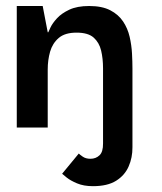

<svg xmlns="http://www.w3.org/2000/svg" viewBox="-20 -431 546 649"><path d="M294.3 198.3Q263 198.3 240.5 188.8Q218 179.3 205.5 169.2Q193 159 190 156.3L246.3 88Q249 91 259.3 98.3Q269.7 105.7 285.7 105.7Q304 105.7 316.3 94Q328.7 82.3 328.3 53.7V-17H427.7V66.7Q428 101.7 414.8 131.7Q401.7 161.7 372.5 180Q343.3 198.3 294.3 198.3ZM36.7 0V-410.7H124.3L141.3 -322H143.3Q144.3 -324.7 150.8 -338.5Q157.3 -352.3 172.5 -369Q187.7 -385.7 214.2 -398.2Q240.7 -410.7 281.3 -410.7Q325 -410.7 352.7 -396.3Q380.3 -382 396 -358.5Q411.7 -335 418.2 -306.7Q424.7 -278.3 426.2 -250.3Q427.7 -222.3 427.7 -199.3V0H328.3V-200Q328.3 -233 321.8 -260.2Q315.3 -287.3 296.5 -304Q277.7 -320.7 238.7 -320.7Q199.3 -320.7 178.3 -302.5Q157.3 -284.3 149.3 -256.2Q141.3 -228 141.3 -196V0Z"/></svg>

Font: Darker Grotesque Light
Style: Regular
Weight: 300
Designer: Gabriel Lam
Foundry: TypeRant
Version: Version 1.000;gftools[0.9.28]